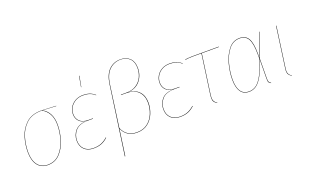

<svg xmlns="http://www.w3.org/2000/svg" viewBox="-96 -1226 3088 1909"><g transform="rotate(-20 1448.0 -271.5)"><path d="M65 -180Q65 -258 88 -335.5Q111 -413 170.5 -468.5Q230 -524 332 -524Q342 -524 489 -517L488 -514L344 -521Q389 -499 414 -452Q439 -405 439 -336Q439 -260 415.5 -180.5Q392 -101 341 -46Q290 9 211 9Q141 9 103 -41Q65 -91 65 -180ZM435 -336Q435 -405 409.5 -451Q384 -497 338 -521H332Q231 -521 172.5 -466Q114 -411 91.5 -334Q69 -257 69 -180Q69 -93 106 -44Q143 5 211 5Q289 5 339 -49.5Q389 -104 412 -182.5Q435 -261 435 -336Z M561 -121Q561 -181 599.5 -225.5Q638 -270 722 -273Q671 -277 643.5 -306Q616 -335 616 -381Q616 -418 635 -451.5Q654 -485 690.5 -506Q727 -527 776 -527Q852 -527 900 -482L897 -480Q852 -523 775 -523Q727 -523 692 -502.5Q657 -482 638.5 -449.5Q620 -417 620 -381Q620 -334 650.5 -304.5Q681 -275 741 -275H789V-271H738Q645 -271 605 -226Q565 -181 565 -121Q565 -63 600 -29Q635 5 695 5Q744 5 779.5 -10Q815 -25 845 -53L847 -49Q816 -20 780.5 -5.5Q745 9 695 9Q633 9 597 -26Q561 -61 561 -121ZM808 -719 787 -606H784L804 -719Z M1061 -540Q1075 -638 1125 -686Q1175 -734 1249 -733Q1307 -733 1344 -697Q1381 -661 1381 -594Q1381 -515 1335.5 -459.5Q1290 -404 1208 -399Q1280 -395 1321 -351.5Q1362 -308 1362 -233Q1362 -175 1339.5 -119.5Q1317 -64 1270.5 -27.5Q1224 9 1155 9Q1045 9 1002 -88L963 189L958 190ZM1357 -233Q1357 -309 1313.5 -353Q1270 -397 1190 -397H1130L1132 -401H1191Q1251 -401 1293 -428Q1335 -455 1356 -499Q1377 -543 1377 -594Q1377 -660 1341.5 -694.5Q1306 -729 1249 -730Q1177 -730 1128 -683Q1079 -636 1065 -540L1003 -94Q1045 5 1155 5Q1223 5 1268.5 -31Q1314 -67 1335.5 -121.5Q1357 -176 1357 -233Z M1477 -121Q1477 -181 1515.5 -225.5Q1554 -270 1638 -273Q1587 -277 1559.5 -306Q1532 -335 1532 -381Q1532 -418 1551 -451.5Q1570 -485 1606.5 -506Q1643 -527 1692 -527Q1768 -527 1816 -482L1813 -480Q1768 -523 1691 -523Q1643 -523 1608 -502.5Q1573 -482 1554.5 -449.5Q1536 -417 1536 -381Q1536 -334 1566.5 -304.5Q1597 -275 1657 -275H1705V-271H1654Q1561 -271 1521 -226Q1481 -181 1481 -121Q1481 -63 1516 -29Q1551 5 1611 5Q1660 5 1695.5 -10Q1731 -25 1761 -53L1763 -49Q1732 -20 1696.5 -5.5Q1661 9 1611 9Q1549 9 1513 -26Q1477 -61 1477 -121Z M1969 -92Q1967 -70 1967 -63Q1967 -40 1976 -25Q1985 -10 2005 1L2003 4Q1981 -8 1972 -22.5Q1963 -37 1963 -62Q1963 -70 1965 -92L2024 -513H1930Q1875 -513 1851 -505V-509Q1874 -517 1931 -517H2209V-513H2028Z M2551 -315Q2551 -286 2550 -271L2640 -517H2644L2552 -264L2550 -61Q2549 -31 2555 -19.5Q2561 -8 2575 -2L2574 2Q2558 -5 2551.5 -16Q2545 -27 2546 -60L2548 -256Q2516 -157 2485 -99.5Q2454 -42 2419 -16.5Q2384 9 2339 9Q2282 9 2252 -34.5Q2222 -78 2222 -162Q2222 -240 2244 -324.5Q2266 -409 2313 -468Q2360 -527 2431 -527Q2494 -527 2522.5 -479.5Q2551 -432 2551 -315ZM2226 -162Q2226 -79 2255 -37Q2284 5 2340 5Q2384 5 2418.5 -20.5Q2453 -46 2484 -105Q2515 -164 2547 -264V-310Q2547 -428 2519.5 -475.5Q2492 -523 2431 -523Q2361 -523 2315 -465Q2269 -407 2247.5 -323Q2226 -239 2226 -162Z M2760 -92Q2757 -76 2757 -62Q2757 -40 2766 -25Q2775 -10 2795 1L2794 4Q2772 -8 2762.5 -23Q2753 -38 2753 -62Q2753 -76 2756 -92L2815 -517H2819Z"/></g></svg>

Font: Fira Sans Condensed Four
Style: Italic
Weight: 100
Width: 3
Italic angle: -8°
Designer: bBox Type GmbH & Carrois Corporate GbR & Edenspiekermann AG
Foundry: bBox Type GmbH & Carrois Corporate GbR & Edenspiekermann AG
Version: Version 4.301